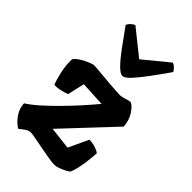

<svg xmlns="http://www.w3.org/2000/svg" viewBox="-234 -883 974 974"><g transform="rotate(45 252.5 -396.0)"><path d="M92 0Q88 0 70.5 -15Q53 -30 37.5 -55.5Q22 -81 21 -112Q50 -130 86.5 -162.5Q123 -195 162 -234.5Q201 -274 237 -314Q273 -354 301 -388L167 -395L146 -303Q133 -298 110 -292Q87 -286 63 -287Q53 -313 43.5 -354.5Q34 -396 35 -442Q42 -453 56.5 -463.5Q71 -474 87.5 -482Q104 -490 117.5 -495Q131 -500 136 -500Q141 -500 160 -498.5Q179 -497 205 -494.5Q231 -492 257.5 -490Q284 -488 305 -486.5Q326 -485 335 -485Q344 -485 358 -489Q372 -493 385 -496.5Q398 -500 401 -498Q418 -491 438.5 -460.5Q459 -430 462 -386L215 -123L336 -109L386 -216Q408 -216 429 -209.5Q450 -203 461 -194Q461 -188 459.5 -169Q458 -150 454.5 -124.5Q451 -99 445.5 -74.5Q440 -50 432 -33Q423 -26 408 -18.5Q393 -11 377.5 -5.5Q362 0 350 0Q334 0 304.5 -5Q275 -10 243.5 -16Q212 -22 186 -27Q160 -32 151 -32Q138 -32 127 -25.5Q116 -19 92 0ZM275 -563Q259 -563 233 -589.5Q207 -616 174.5 -660.5Q142 -705 104 -758Q109 -769 119 -778.5Q129 -788 140 -792L276 -683L409 -792Q420 -788 430 -778Q440 -768 444 -759Q407 -706 374 -661.5Q341 -617 316 -590Q291 -563 275 -563Z"/></g></svg>

Font: Texturina Medium 12pt Black
Style: Regular
Weight: 900
Version: Version 1.002